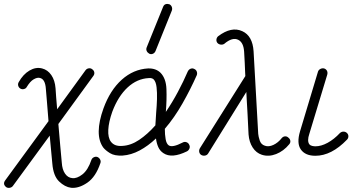

<svg xmlns="http://www.w3.org/2000/svg" viewBox="-91 -760 1781 954"><path d="M262 173Q231 169 202.5 141.5Q174 114 169 53Q167 31 163.5 -6Q160 -43 156 -86L-27 164Q-32 171 -42 173Q-52 175 -60 170Q-79 155 -65 136L150 -158Q146 -208 142.5 -251.5Q139 -295 137 -317Q134 -368 106 -373Q94 -376 76.5 -366Q59 -356 42 -328Q38 -320 28 -317.5Q18 -315 10 -320Q2 -325 -0.5 -334Q-3 -343 2 -352Q24 -391 55.5 -409.5Q87 -428 118 -420Q146 -413 164 -387Q182 -361 185 -321Q186 -305 188 -277.5Q190 -250 193 -217L334 -411Q340 -419 350 -420.5Q360 -422 367 -416Q376 -410 377.5 -400.5Q379 -391 373 -383L199 -144Q204 -87 208.5 -34Q213 19 216 48Q218 82 232 102.5Q246 123 268 125Q291 128 318.5 106.5Q346 85 363 35Q366 26 375 21.5Q384 17 393 20Q402 24 406.5 32.5Q411 41 408 50Q385 119 342.5 148Q300 177 262 173Z M518 13Q478 15 455.5 1Q433 -13 422 -27Q399 -59 399.5 -108Q400 -157 423 -221Q456 -312 514 -364Q572 -416 645 -420Q684 -421 707 -398Q734 -370 736 -317.5Q738 -265 733 -204Q765 -251 793 -303.5Q821 -356 842 -405Q847 -415 856 -418.5Q865 -422 873 -418Q883 -414 886.5 -405Q890 -396 887 -387Q856 -317 816 -246.5Q776 -176 728 -120Q728 -91 732 -68.5Q736 -46 747 -38Q765 -25 817 -52Q826 -57 835.5 -53.5Q845 -50 849 -41Q854 -32 850.5 -22.5Q847 -13 838 -8Q762 29 721 1Q704 -10 695.5 -29Q687 -48 684 -72Q645 -35 603 -12.5Q561 10 518 13ZM516 -35Q559 -37 600.5 -65Q642 -93 681 -137Q682 -152 683 -168.5Q684 -185 685 -201Q688 -234 689 -267Q690 -300 687 -326.5Q684 -353 673 -365Q670 -368 664.5 -370.5Q659 -373 648 -372Q590 -369 543 -325.5Q496 -282 467 -205Q449 -154 447 -115Q445 -76 460 -56Q478 -32 516 -35ZM682 -507Q678 -497 669 -493Q660 -489 651 -493Q642 -498 638 -506.5Q634 -515 638 -525L719 -725Q723 -736 731.5 -739Q740 -742 750 -739Q759 -735 762.5 -726Q766 -717 763 -708Z M909 10Q901 5 899 -4.5Q897 -14 902 -23L1128 -382Q1128 -382 1127 -401Q1126 -420 1125 -448.5Q1124 -477 1122 -503Q1119 -549 1093 -562Q1064 -577 1023 -542Q1015 -537 1005 -538.5Q995 -540 989 -547Q983 -555 984.5 -564.5Q986 -574 993 -580Q1059 -630 1113 -605Q1164 -582 1169 -505L1192 -95Q1193 -82 1199.5 -62Q1206 -42 1225 -36Q1244 -29 1267.5 -40Q1291 -51 1309 -74Q1316 -82 1325.5 -82.5Q1335 -83 1342 -76Q1350 -70 1351.5 -60.5Q1353 -51 1346 -43Q1318 -9 1281 5.5Q1244 20 1210 9Q1182 0 1164.5 -27Q1147 -54 1144 -92Q1142 -145 1139 -193.5Q1136 -242 1134.5 -272.5Q1133 -303 1133 -303L943 3Q938 11 928 13Q918 15 909 10Z M1476 14Q1426 14 1404 -17Q1382 -48 1400 -108L1489 -404Q1492 -413 1501 -417.5Q1510 -422 1519 -420Q1529 -417 1533.5 -408.5Q1538 -400 1535 -389L1446 -95Q1434 -60 1446 -43Q1451 -37 1460 -35Q1469 -33 1476 -33Q1505 -33 1537 -50.5Q1569 -68 1598 -99Q1606 -106 1615.5 -106Q1625 -106 1632 -100Q1640 -93 1640 -83Q1640 -73 1633 -66Q1556 14 1476 14Z"/></svg>

Font: Zen Kurenaido
Style: ARC
Weight: 400
Designer: Yoshimichi Ohira
Foundry: Positype
Version: Version 1.001